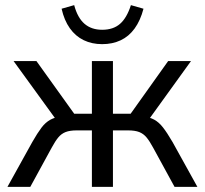

<svg xmlns="http://www.w3.org/2000/svg" viewBox="-20 -728 798 748"><path d="M9 0 106 -175Q126 -210 141.5 -230.5Q157 -251 176 -261.5Q195 -272 223 -275L205 -253L33 -490H122L269 -285H338V-490H420V-285H489L635 -490H724L553 -253L534 -275Q562 -272 580.5 -262Q599 -252 615 -231.5Q631 -211 652 -175L749 0H660L577 -152Q563 -178 551 -192.5Q539 -207 522.5 -213.5Q506 -220 479 -220H420V0H338V-220H279Q252 -220 235.5 -213.5Q219 -207 207 -192.5Q195 -178 181 -152L98 0ZM378 -556Q338 -556 306 -571.5Q274 -587 252 -618Q230 -649 220 -694L269 -708Q282 -659 309 -635.5Q336 -612 378 -612Q421 -612 447.5 -635Q474 -658 490 -708L539 -694Q527 -648 504.5 -617Q482 -586 450 -571Q418 -556 378 -556Z"/></svg>

Font: Nunito Sans 10pt SemiCondensed
Style: Regular
Weight: 400
Width: 4
Designer: Vernon Adams
Foundry: Vernon Adams
Version: Version 3.101;gftools[0.9.27]